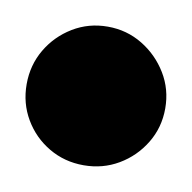

<svg xmlns="http://www.w3.org/2000/svg" viewBox="-103 -934 307 307"><g transform="rotate(10 50.5 -780.5)"><path d="M-62 -780Q-62 -749 -47 -723.5Q-32 -698 -6.5 -683Q19 -668 50 -668Q81 -668 106.5 -683Q132 -698 147.5 -723.5Q163 -749 163 -780Q163 -811 147.5 -836.5Q132 -862 106.5 -877.5Q81 -893 50 -893Q19 -893 -6.5 -877.5Q-32 -862 -47 -836.5Q-62 -811 -62 -780Z"/></g></svg>

Font: Linefont Black
Style: Regular
Weight: 900
Monospace: yes
Version: Version 3.002;gftools[0.9.33]